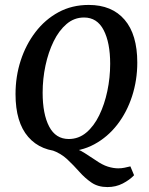

<svg xmlns="http://www.w3.org/2000/svg" viewBox="-20 -603 603 779"><path d="M416 156Q378 156 351.5 138Q325 120 302 94Q279 68 253 43.5Q227 19 190 6L268 -2Q285 0 296.5 4Q308 8 323.5 18Q339 28 368 47Q395 66 417.5 73Q440 80 460 80Q473 80 485 77.5Q497 75 509 72L524 108Q506 127 478 141.5Q450 156 416 156ZM240 12Q146 12 94.5 -47.5Q43 -107 43 -221Q43 -293 64 -357.5Q85 -422 124 -473Q163 -524 217.5 -553.5Q272 -583 340 -583Q434 -583 485.5 -523Q537 -463 537 -349Q537 -278 516 -213Q495 -148 456 -97.5Q417 -47 362.5 -17.5Q308 12 240 12ZM259 -39Q299 -39 330 -65Q361 -91 382.5 -135Q404 -179 415.5 -233.5Q427 -288 427 -344Q427 -430 400.5 -481Q374 -532 321 -532Q281 -532 250 -505.5Q219 -479 197.5 -435Q176 -391 164.5 -337Q153 -283 153 -227Q153 -140 179.5 -89.5Q206 -39 259 -39Z"/></svg>

Font: Rasa Medium
Style: Italic
Weight: 500
Italic angle: -7.10001°
Designer: Anna Giedrys (Yrsa+Rasa design), David Brezina (Yrsa art-direction, Rasa art-direction, design)
Foundry: Rosetta Type Foundry
Version: Version 2.004